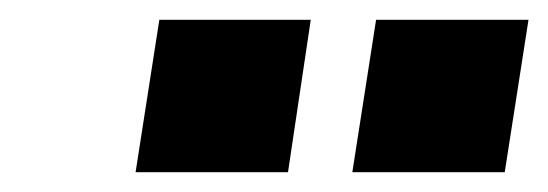

<svg xmlns="http://www.w3.org/2000/svg" viewBox="-20 -757 554 194"><path d="M336 -583 360 -737H514L490 -583ZM117 -583 141 -737H294L271 -583Z"/></svg>

Font: Nunito Sans 10pt Black
Style: Italic
Weight: 900
Italic angle: -9°
Designer: Vernon Adams
Foundry: Vernon Adams
Version: Version 3.101;gftools[0.9.27]